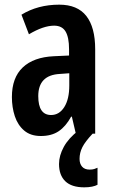

<svg xmlns="http://www.w3.org/2000/svg" viewBox="-20 -573 486 823"><path d="M234 -553Q312 -553 350 -504.5Q388 -456 388 -362V0H305L288 -73H285Q262 -31 231.5 -10.5Q201 10 155 10Q111 10 83.5 -13.5Q56 -37 43.5 -75Q31 -113 31 -157Q31 -240 77.5 -284Q124 -328 211 -332L276 -335V-362Q276 -413 261 -438Q246 -463 212 -463Q166 -463 104 -426L72 -510Q142 -553 234 -553ZM236 -256Q144 -251 144 -161Q144 -80 199 -80Q234 -80 255.5 -114Q277 -148 277 -207V-259ZM321 108Q321 129 332 141.5Q343 154 364 154Q376 154 384 151.5Q392 149 398 146V219Q389 224 374.5 227Q360 230 341 230Q287 230 260 204Q233 178 233 130Q233 94 253.5 56.5Q274 19 317 -14L377 0Q345 34 333 58Q321 82 321 108Z"/></svg>

Font: Noto Sans Ethiopic ExtraCondensed SemiBold
Style: Regular
Weight: 600
Width: 2
Designer: Monotype Design Team
Foundry: Monotype Imaging Inc.
Version: Version 2.102; ttfautohint (v1.8.4.7-5d5b)